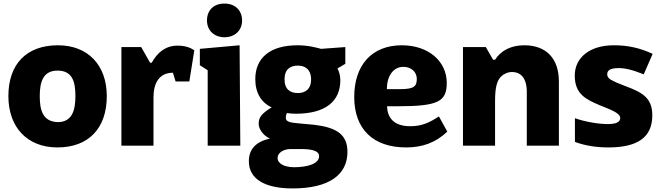

<svg xmlns="http://www.w3.org/2000/svg" viewBox="-20 -817 3710 1077"><path d="M302 10C477 10 579 -97 579 -278C579 -451 474 -563 305 -563C129 -563 27 -458 27 -278C27 -102 134 10 302 10ZM304 -132C219 -135 203 -200 203 -278C203 -358 222 -421 303 -421C387 -421 403 -357 403 -278C403 -199 385 -132 304 -132Z M661 -553V0H841V-272C841 -349 872 -409 950 -409L965 -360H1042L1070 -535C1048 -550 1018 -561 976 -561C909 -561 863 -523 831 -465H822L772 -553Z M1328 0 1324 -563 1101 -543V-451L1145 -423V0ZM1239 -608C1297 -608 1338 -646 1338 -702C1338 -758 1300 -797 1239 -797C1178 -797 1141 -759 1141 -702C1141 -646 1182 -608 1239 -608Z M1917 -553 1781 -543C1758 -549 1711 -563 1649 -563C1497 -563 1412 -494 1412 -373C1412 -295 1447 -240 1504 -215C1444 -178 1431 -157 1431 -122C1431 -91 1460 -54 1494 -40C1412 -21 1376 22 1376 88C1376 186 1464 240 1621 240C1828 240 1929 162 1929 35C1929 -64 1866 -102 1743 -117L1666 -124C1614 -129 1583 -131 1583 -156C1583 -164 1585 -175 1590 -183C1602 -181 1618 -179 1639 -179C1805 -179 1889 -248 1889 -367C1889 -392 1883 -414 1873 -433L1917 -459ZM1537 69C1537 41 1569 19 1610 19H1665C1714 19 1770 24 1770 59C1770 104 1699 121 1630 121C1574 121 1537 100 1537 69ZM1576 -372C1576 -429 1609 -449 1651 -449C1691 -449 1725 -428 1725 -371C1725 -315 1690 -295 1651 -295C1609 -295 1576 -315 1576 -372Z M2258 10C2346 10 2423 -15 2489 -79L2442 -164C2390 -130 2348 -109 2281 -109C2187 -109 2153 -159 2151 -221H2213C2439 -221 2486 -248 2486 -352C2486 -472 2385 -563 2234 -563C2065 -563 1967 -451 1967 -273C1967 -92 2074 10 2258 10ZM2150 -317C2150 -388 2184 -442 2243 -442C2289 -442 2318 -411 2318 -375C2318 -333 2303 -317 2225 -317Z M2935 0H3115V-360C3115 -489 3044 -563 2921 -563C2847 -563 2790 -534 2757 -482H2746L2705 -553H2577V0H2757V-251C2757 -324 2767 -364 2790 -387C2806 -403 2829 -413 2852 -413C2901 -413 2935 -379 2935 -302Z M3392 10C3556 10 3639 -46 3639 -170C3639 -269 3582 -299 3488 -334C3452 -348 3428 -357 3403 -372C3392 -379 3386 -389 3386 -400C3386 -424 3405 -435 3451 -435C3484 -435 3524 -427 3591 -400L3641 -515C3567 -549 3501 -563 3423 -563C3287 -563 3204 -493 3204 -393C3204 -288 3269 -259 3341 -228C3398 -204 3459 -185 3459 -155C3459 -133 3438 -121 3388 -121C3341 -121 3263 -133 3205 -154V-21C3264 1 3328 10 3392 10Z"/></svg>

Font: Frost ExtraBold
Style: Regular
Weight: 800
Designer: Lee Frost
Foundry: Lee Frost for Ice Communication Norge AS
Version: Version 2.011;hotconv 1.0.107;makeotfexe 2.5.65593